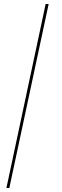

<svg xmlns="http://www.w3.org/2000/svg" viewBox="-20 -797 308 957"><path d="M12 140 207.5 -777H222.5L26.5 140Z"/></svg>

Font: Epilogue Thin
Style: Italic
Weight: 250
Italic angle: -12°
Designer: Tyler Finck
Foundry: Etcetera Type Co
Version: Version 2.112